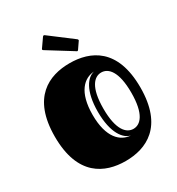

<svg xmlns="http://www.w3.org/2000/svg" viewBox="-227 -1107 1163 1264"><g transform="rotate(-30 355.0 -474.5)"><path d="M355 19C512 19 680 -55 680 -353C680 -651 512 -724 355 -724C198 -724 30 -651 30 -353C30 -55 198 19 355 19ZM399 -353C399 -516 452 -567 505 -567C558 -567 611 -516 611 -353C611 -190 558 -139 505 -139C452 -139 399 -190 399 -353ZM357 -353C357 -190 416 -120 468 -110C391 -114 317 -179 317 -353C317 -527 391 -592 468 -596C416 -586 357 -516 357 -353ZM434 -770C436 -768 438 -767 440 -767C443 -767 446 -768 448 -772L481 -820C483 -822 484 -825 484 -826C484 -829 482 -831 480 -834L307 -965C304 -967 302 -968 300 -968C297 -968 295 -966 292 -963L248 -900C245 -897 244 -894 244 -892C244 -889 246 -887 249 -885Z"/></g></svg>

Font: Fascinate Inline
Style: Regular
Weight: 900
Designer: Astigmatic (AOETI)
Foundry: Astigmatic (AOETI)
Version: Version 1.000